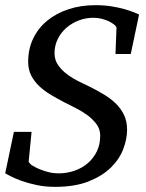

<svg xmlns="http://www.w3.org/2000/svg" viewBox="-25 -707 566 743"><path d="M481 -498H421.9L425.8 -599.1Q425.8 -603 422.1 -606.9Q418.5 -610.8 414.1 -613.8Q405.3 -620.6 393.1 -626Q382.8 -630.4 368.4 -634.3Q354 -638.2 335.9 -638.2Q307.1 -638.2 280 -627.9Q252.9 -617.7 231.9 -599.4Q210.9 -581.1 198.5 -555.9Q186 -530.8 186 -501Q186 -474.1 200.7 -453.9Q215.3 -433.6 236.8 -418Q258.3 -402.3 282.7 -390.6Q307.1 -378.9 327.1 -369.1Q353.5 -355.5 378.7 -340.3Q403.8 -325.2 423.3 -306.2Q442.9 -287.1 454.8 -262.5Q466.8 -237.8 466.8 -205.1Q466.8 -168.9 451.9 -129.9Q437 -90.8 403.8 -58.3Q370.6 -25.9 317.6 -4.9Q264.6 16.1 188 16.1Q149.4 16.1 116.5 9Q83.5 2 58.3 -7.1Q33.2 -16.1 16.8 -24.7Q0.5 -33.2 -4.9 -36.1L28.8 -196.8H97.2L85.9 -82Q85.9 -80.6 87.6 -78.1Q89.4 -75.7 91.8 -73.2Q94.2 -70.8 96.7 -68.6Q99.1 -66.4 101.1 -65.9Q102.5 -64.9 111.1 -60.3Q119.6 -55.7 133.3 -50.3Q147 -44.9 164.6 -40.5Q182.1 -36.1 201.2 -36.1Q233.4 -36.1 262.7 -46.1Q292 -56.2 314.2 -75Q336.4 -93.8 349.6 -120.8Q362.8 -147.9 362.8 -182.1Q362.8 -207.5 347.9 -227.3Q333 -247.1 311.3 -262.7Q289.6 -278.3 265.1 -290.3Q240.7 -302.2 222.2 -312Q195.8 -325.7 170.9 -340.6Q146 -355.5 126.7 -373.8Q107.4 -392.1 95.7 -415Q84 -438 84 -467.8Q84 -517.6 103.5 -558.1Q123 -598.6 158 -627.2Q192.9 -655.8 240.5 -671.4Q288.1 -687 344.2 -687Q377.9 -687 406.7 -682.4Q435.5 -677.7 457.5 -671.4Q479.5 -665 493.9 -659.2Q508.3 -653.3 513.2 -650.9Z"/></svg>

Font: Charis SIL Cyr
Style: Italic
Weight: 400
Italic angle: -11°
Foundry: SIL International
Version: Version 5.000